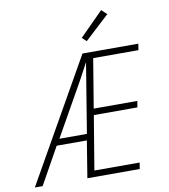

<svg xmlns="http://www.w3.org/2000/svg" viewBox="-101 -1055 1003 1141"><g transform="rotate(-10 400.0 -485.0)"><path d="M16 0 433 -735H770L764 -697H491L442 -401H705L699 -363H436L382 -38H655L649 0H333L369 -222H187L63 0ZM210 -260H376L445 -681Q420 -633 393.5 -585Q367 -537 340 -490ZM471 -803 445 -827 587 -970 619 -940Z"/></g></svg>

Font: Iosevka Aile XLt Obl
Style: Regular
Weight: 200
Italic angle: -9°
Designer: Belleve Invis
Foundry: Belleve Invis
Version: Version 31.1.0; ttfautohint (v1.8.4)